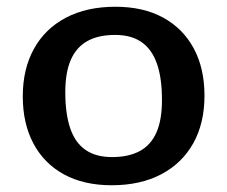

<svg xmlns="http://www.w3.org/2000/svg" viewBox="-20 -538 673 569"><path d="M312 -72.5Q361 -72.5 394 -90.2Q427 -108 443.5 -145.2Q460 -182.5 460 -241.5Q460 -307 445 -349.5Q430 -392 399.5 -413.2Q369 -434.5 321 -434.5Q272.5 -434.5 239.8 -416.8Q207 -399 190.2 -361.5Q173.5 -324 173.5 -265Q173.5 -200.5 188.2 -157.5Q203 -114.5 233.8 -93.5Q264.5 -72.5 312 -72.5ZM311 11Q228.5 11 169.5 -21.2Q110.5 -53.5 79 -112.8Q47.5 -172 47.5 -252.5Q47.5 -333.5 80.5 -393.2Q113.5 -453 175.2 -485.5Q237 -518 322 -518Q404.5 -518 463.5 -485.8Q522.5 -453.5 554.2 -394.5Q586 -335.5 586 -254.5Q586 -173 552.8 -113.5Q519.5 -54 457.8 -21.5Q396 11 311 11Z"/></svg>

Font: Newsreader 7pt Medium
Style: Regular
Weight: 500
Designer: Hugues Gentile
Foundry: Production Type
Version: Version 1.003